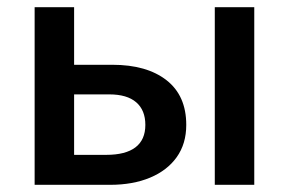

<svg xmlns="http://www.w3.org/2000/svg" viewBox="-20 -515 805 535"><path d="M76.5 0V-495H186.5V-83.5H276Q330 -83.5 357.5 -104.5Q385 -125.5 385 -167Q385 -208 359.5 -230Q334 -252 284.5 -252H171.5V-334.5H293Q389 -334.5 444 -291.5Q499 -248.5 499 -167Q499 -114.5 472.5 -77.2Q446 -40 398.2 -20Q350.5 0 286.5 0ZM578.5 0V-495H688.5V0Z"/></svg>

Font: Geologica Cursive
Style: Regular
Weight: 400
Designer: Sindre Bremnes, Frode Helland
Foundry: Monokrom Skriftforlag AS
Version: Version 1.010;gftools[0.9.28]